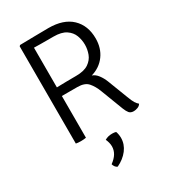

<svg xmlns="http://www.w3.org/2000/svg" viewBox="-221 -798 1032 1158"><g transform="rotate(-30 295.0 -219.5)"><path d="M521.5 -489.5Q521.5 -422 486.2 -373.8Q451 -325.5 389 -307.5Q411.5 -300 428.5 -277.2Q445.5 -254.5 456 -227.5L509.5 -88.5Q522 -55 530.8 -41Q539.5 -27 551 -17.5Q544 -5 529 0.5Q514 6 502 6Q480.5 6 470.2 -6.2Q460 -18.5 451 -41.5L391.5 -197Q376.5 -237 353.2 -263.8Q330 -290.5 279 -290.5H171V0Q156.5 3 134.5 3Q113.5 3 100.5 0V-677L106.5 -683Q158 -683.5 208.2 -684.8Q258.5 -686 305.5 -686Q410 -686 465.8 -632.8Q521.5 -579.5 521.5 -489.5ZM171 -627V-350.5Q203.5 -351.5 239.5 -352Q275.5 -352.5 306 -352.5Q362 -352.5 392.5 -373.2Q423 -394 434.8 -425.5Q446.5 -457 446.5 -489.5Q446.5 -522.5 434.8 -553.8Q423 -585 392.5 -605.5Q362 -626 306 -626Q289 -626 264.2 -626Q239.5 -626 214.5 -626.2Q189.5 -626.5 171 -627ZM346 61Q349 67.5 351.5 80.8Q354 94 354 105.5Q354 150.5 325.8 187.5Q297.5 224.5 250 247Q241 244.5 234.2 235.2Q227.5 226 225 216Q281 176 281 123Q281 109.5 277.2 95.5Q273.5 81.5 268 71Q289.5 57.5 320 57.5Q335 57.5 346 61Z"/></g></svg>

Font: Signika Negative SC Light
Style: Regular
Weight: 300
Designer: Anna Giedryś
Foundry: Anna Giedryś
Version: Version 2.000; ttfautohint (v1.8.3) -l 8 -r 50 -G 200 -x 9 -